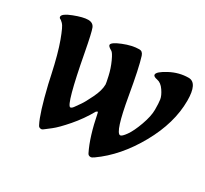

<svg xmlns="http://www.w3.org/2000/svg" viewBox="-116 -604 834 783"><g transform="rotate(30 301.0 -212.0)"><path d="M399 20Q389 27 384 27Q373 27 369 18Q339 -42 319 -144Q318 -148 316 -148L310 -144Q283 -96 247.5 -55Q212 -14 190 3L168 20Q158 29 152 29Q141 29 137 19Q115 -23 86 -144L77 -185Q58 -273 38.5 -326Q19 -379 9 -388L-1 -397Q-10 -400 -10 -407Q-10 -421 31.5 -437Q73 -453 96 -453Q119 -453 126.5 -434.5Q134 -416 150 -331Q192 -107 211 -107Q217 -107 224.5 -117.5Q232 -128 242.5 -143Q253 -158 271 -195Q289 -232 289 -260Q289 -265 282 -296.5Q275 -328 261.5 -357.5Q248 -387 240 -391Q222 -401 222 -408Q222 -420 263 -436.5Q304 -453 337 -453Q352 -453 358 -435Q373 -388 394 -266Q421 -110 444 -110Q452 -110 468 -132.5Q484 -155 499.5 -198Q515 -241 515 -271.5Q515 -302 512.5 -318.5Q510 -335 495 -357Q480 -379 461 -382.5Q442 -386 442 -395Q442 -409 483.5 -431Q525 -453 569 -453Q611 -453 611 -369Q611 -264 549 -153Q487 -42 399 20Z"/></g></svg>

Font: Aladin
Style: Regular
Weight: 400
Designer: Angel Koziupa and Alejandro Paul
Foundry: Angel Koziupa and Alejandro Paul
Version: Version 1.000